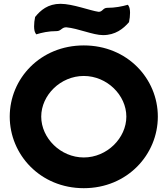

<svg xmlns="http://www.w3.org/2000/svg" viewBox="-20 -963 878 1006"><path d="M277 -800C300 -800 303 -820 327 -820C391 -814 467 -779 520 -779C584 -779 626 -812 656 -847C663 -880 664 -917 654 -932L650 -938C618 -929 583 -922 542 -922C519 -922 518 -901 497 -901C453 -907 361 -943 297 -943C231 -943 192 -909 164 -874C157 -841 156 -804 166 -789L170 -783C199 -792 234 -800 277 -800ZM196 -352C196 -464 297 -565 419 -565C541 -565 642 -464 642 -352C642 -240 541 -138 419 -138C297 -138 196 -240 196 -352ZM31 -352C31 -153 191 23 419 23C647 23 807 -153 807 -352C807 -551 647 -725 419 -725C191 -725 31 -551 31 -352Z"/></svg>

Font: Bluebird
Style: SfBdExt
Weight: 700
Designer: Jasper
Foundry: Cannot Into Space Fonts
Version: Version 0.98